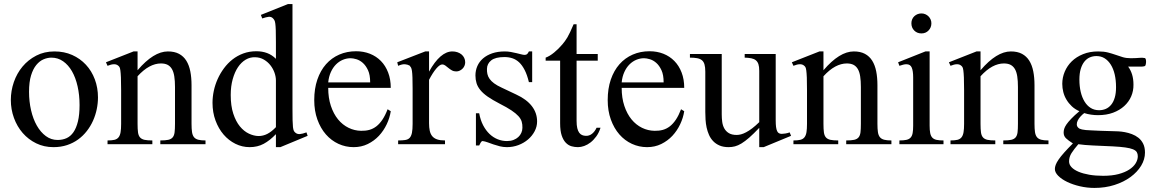

<svg xmlns="http://www.w3.org/2000/svg" viewBox="-20 -715 5721 952"><path d="M465.8 -231.9Q465.8 -203.1 459.7 -173.6Q453.6 -144 441.4 -116.7Q429.2 -89.4 410.6 -65.4Q392.1 -41.5 367.7 -23.7Q343.3 -5.9 312.5 4.4Q281.7 14.6 245.1 14.6Q198.2 14.6 159.4 -4.4Q120.6 -23.4 92.5 -55.7Q64.5 -87.9 49.1 -130.4Q33.7 -172.9 33.7 -219.2Q33.7 -264.6 48.6 -307.9Q63.5 -351.1 91.6 -384.8Q119.6 -418.5 159.7 -439.2Q199.7 -460 250 -460Q298.3 -460 337.9 -442.4Q377.4 -424.8 406 -394Q434.6 -363.3 450.2 -321.5Q465.8 -279.8 465.8 -231.9ZM374.5 -194.3Q374.5 -244.1 364.7 -287.1Q355 -330.1 336.9 -361.6Q318.8 -393.1 293 -411.1Q267.1 -429.2 234.9 -429.2Q215.8 -429.2 196 -420.9Q176.3 -412.6 160.2 -393.1Q144 -373.5 134 -341.1Q124 -308.6 124 -259.8Q124 -211.9 134 -168.5Q144 -125 162.6 -92.3Q181.2 -59.6 207.3 -40.3Q233.4 -21 265.6 -21Q290 -21 310.1 -30Q330.1 -39.1 344.2 -59.6Q358.4 -80.1 366.5 -113.3Q374.5 -146.5 374.5 -194.3Z M774.9 0V-18.6Q799.8 -18.6 814.2 -21.7Q828.6 -24.9 836.2 -33.9Q843.8 -43 845.7 -59.1Q847.7 -75.2 847.7 -101.1V-283.7Q847.7 -314 844.2 -336.2Q840.8 -358.4 832.5 -372.6Q824.2 -386.7 811 -393.6Q797.9 -400.4 777.8 -400.4Q749.5 -400.4 720.5 -384.8Q691.4 -369.1 662.1 -336.9V-101.1Q662.1 -74.7 664.3 -58.6Q666.5 -42.5 674.3 -33.7Q682.1 -24.9 696.5 -21.7Q710.9 -18.6 735.4 -18.6V0H513.2V-18.6Q534.2 -18.6 547.4 -21.7Q560.5 -24.9 567.9 -34.2Q575.2 -43.5 577.9 -59.6Q580.6 -75.7 580.6 -101.1V-267.6Q580.6 -307.6 579.6 -330.6Q578.6 -353.5 576.9 -365.7Q575.2 -377.9 572.5 -382.3Q569.8 -386.7 565.9 -389.6Q549.8 -403.8 513.2 -388.7L505.4 -406.2L642.1 -460H662.1V-366.7Q741.7 -460 812.5 -460Q845.2 -460 867.7 -448Q890.1 -436 903.8 -414.1Q917.5 -392.1 923.6 -361.3Q929.7 -330.6 929.7 -293V-101.1Q929.7 -76.2 932.1 -60.1Q934.6 -43.9 941.9 -34.9Q949.2 -25.9 962.9 -22.2Q976.6 -18.6 999 -18.6V0Z M1370.1 14.6H1348.1V-49.8Q1318.4 -18.6 1287.6 -2Q1256.8 14.6 1217.8 14.6Q1180.7 14.6 1147.2 -2Q1113.8 -18.6 1088.6 -47.9Q1063.5 -77.1 1048.6 -117.4Q1033.7 -157.7 1033.7 -205.1Q1033.7 -233.9 1040 -264.2Q1046.4 -294.4 1059.1 -322.8Q1071.8 -351.1 1090.3 -376.2Q1108.9 -401.4 1132.8 -420.2Q1156.7 -439 1186.5 -450Q1216.3 -460.9 1251 -460.9Q1280.3 -460.9 1304.4 -451.9Q1328.6 -442.9 1348.1 -423.3V-506.3Q1348.1 -543.5 1347.4 -564.9Q1346.7 -586.4 1345 -598.4Q1343.3 -610.4 1340.3 -615.2Q1337.4 -620.1 1333 -624.5Q1324.7 -632.8 1312.3 -631.6Q1299.8 -630.4 1280.3 -623.5L1273.4 -641.1L1407.7 -694.8H1430.2V-177.2Q1430.2 -141.1 1430.7 -119.4Q1431.2 -97.7 1432.6 -85Q1434.1 -72.3 1437 -66.4Q1439.9 -60.5 1445.3 -56.6Q1454.1 -49.3 1467 -50.3Q1480 -51.3 1499.5 -58.6L1505.4 -41.5ZM1348.1 -315.9Q1348.1 -334.5 1341.1 -354.5Q1334 -374.5 1320.8 -391.4Q1307.6 -408.2 1288.6 -419.4Q1269.5 -430.7 1245.1 -431.2Q1220.2 -432.1 1198.2 -419.2Q1176.3 -406.2 1159.9 -381.8Q1143.6 -357.4 1133.8 -322.3Q1124 -287.1 1124 -244.1Q1124 -189.9 1136.7 -151.4Q1149.4 -112.8 1169.4 -88.4Q1189.5 -64 1213.9 -52.5Q1238.3 -41 1261.7 -40.5Q1285.2 -40.5 1306.2 -51.5Q1327.1 -62.5 1348.1 -84.5Z M1917.5 -163.6Q1912.6 -130.9 1897.5 -98.9Q1882.3 -66.9 1858.9 -41.7Q1835.4 -16.6 1803.7 -1Q1772 14.6 1733.4 14.6Q1693.8 14.6 1658.2 -1.7Q1622.6 -18.1 1595.9 -48.6Q1569.3 -79.1 1553.7 -122.3Q1538.1 -165.5 1538.1 -218.8Q1538.1 -275.4 1553.5 -320.3Q1568.8 -365.2 1596.4 -396.5Q1624 -427.7 1662.1 -444.3Q1700.2 -460.9 1745.6 -460.9Q1782.7 -460.9 1814.2 -448.5Q1845.7 -436 1868.7 -412.6Q1891.6 -389.2 1904.5 -355.5Q1917.5 -321.8 1917.5 -279.3H1607.4Q1607.4 -229.5 1620.6 -189.9Q1633.8 -150.4 1656.2 -123Q1678.7 -95.7 1708.3 -81.3Q1737.8 -66.9 1770.5 -66.4Q1792.5 -65.9 1811.3 -71Q1830.1 -76.2 1846.2 -88.6Q1862.3 -101.1 1876.2 -121.8Q1890.1 -142.6 1901.9 -173.3ZM1815.4 -306.6Q1815.4 -343.8 1804.7 -366.9Q1793.9 -390.1 1778.8 -403.3Q1763.7 -416.5 1747.1 -421.4Q1730.5 -426.3 1718.3 -426.3Q1698.7 -426.3 1679.9 -418.5Q1661.1 -410.6 1646 -395.5Q1630.9 -380.4 1620.6 -357.9Q1610.4 -335.4 1607.4 -306.6Z M2286.6 -406.2Q2286.6 -397.5 2283.2 -389.2Q2279.8 -380.9 2273.7 -374.8Q2267.6 -368.7 2259.5 -364.7Q2251.5 -360.8 2242.2 -360.8Q2230 -360.8 2220.5 -366.2Q2210.9 -371.6 2203.1 -378.2Q2195.3 -384.8 2188 -390.1Q2180.7 -395.5 2172.9 -395.5Q2160.6 -395.5 2143.3 -375.2Q2126 -355 2107.4 -319.3V-104Q2107.4 -83 2110.8 -66.9Q2114.3 -50.8 2123 -40Q2131.8 -29.3 2147.2 -23.9Q2162.6 -18.6 2186.5 -18.6V0H1954.1V-18.6Q1975.1 -18.6 1989 -20.8Q2002.9 -22.9 2011 -31.2Q2019 -39.6 2022.5 -56.2Q2025.9 -72.8 2025.9 -101.1V-274.4Q2025.9 -309.6 2025.1 -330.3Q2024.4 -351.1 2022.7 -362.8Q2021 -374.5 2018.1 -379.9Q2015.1 -385.3 2011.2 -389.6Q2000.5 -395.5 1987.5 -396.5Q1974.6 -397.5 1954.1 -388.7L1949.7 -406.2L2088.4 -460H2107.4V-359.9Q2163.1 -460 2223.1 -460Q2236.3 -460 2248 -456.1Q2259.8 -452.1 2268.3 -445.1Q2276.9 -438 2281.7 -428Q2286.6 -418 2286.6 -406.2Z M2643.1 -112.8Q2643.1 -87.4 2630.9 -64.2Q2618.7 -41 2598.1 -23.4Q2577.6 -5.9 2550.5 4.4Q2523.4 14.6 2493.7 14.6Q2475.6 14.6 2458.7 10.5Q2441.9 6.3 2426.5 1Q2411.1 -4.4 2397.7 -9.3Q2384.3 -14.2 2373 -15.6Q2367.7 -15.6 2363.3 -7.8Q2358.9 0 2356 6.3H2339.8V-153.3H2356Q2362.3 -119.1 2375.7 -93.5Q2389.2 -67.9 2407.5 -50.5Q2425.8 -33.2 2447.8 -24.4Q2469.7 -15.6 2493.7 -15.6Q2511.7 -15.6 2525.9 -21Q2540 -26.4 2549.8 -35.4Q2559.6 -44.4 2564.9 -56.4Q2570.3 -68.4 2570.3 -81.5Q2570.8 -98.1 2566.7 -112.1Q2562.5 -126 2550.3 -139.4Q2538.1 -152.8 2515.9 -167.7Q2493.7 -182.6 2457 -201.2Q2421.4 -219.7 2398.2 -235.8Q2375 -252 2361.6 -268.6Q2348.1 -285.2 2342.8 -302.7Q2337.4 -320.3 2337.4 -340.8Q2337.4 -365.7 2346.9 -387.5Q2356.4 -409.2 2375 -425.3Q2393.6 -441.4 2420.7 -450.7Q2447.8 -460 2482.9 -460Q2498 -460 2512.9 -457.3Q2527.8 -454.6 2541 -451.4Q2554.2 -448.2 2564.5 -445.6Q2574.7 -442.9 2580.6 -442.9Q2587.4 -442.9 2592 -445.6Q2596.7 -448.2 2602.5 -460H2618.7V-307.6H2602.5Q2593.8 -343.8 2581.5 -367.7Q2569.3 -391.6 2554.2 -405.8Q2539.1 -419.9 2520.8 -426Q2502.4 -432.1 2481.4 -432.1Q2436.5 -432.1 2415.8 -415.8Q2395 -399.4 2394.5 -373.5Q2394 -360.4 2396.7 -347.9Q2399.4 -335.4 2407.5 -324Q2415.5 -312.5 2429.9 -301.8Q2444.3 -291 2467.8 -280.3L2540 -246.1Q2590.8 -222.7 2616.9 -189Q2643.1 -155.3 2643.1 -112.8Z M2957.5 -81.5Q2949.7 -56.6 2936.5 -38.6Q2923.3 -20.5 2908.2 -8.8Q2893.1 2.9 2876.7 8.8Q2860.4 14.6 2845.7 14.6Q2829.6 14.6 2814 10.3Q2798.3 5.9 2785.6 -7.1Q2772.9 -20 2765.1 -43.2Q2757.3 -66.4 2757.3 -104V-414.1H2685.5V-429.2Q2705.6 -436.5 2727.8 -454.8Q2750 -473.1 2769 -495.6Q2775.9 -503.9 2781.2 -511.2Q2786.6 -518.6 2793 -529.1Q2799.3 -539.6 2806.6 -555.2Q2814 -570.8 2824.2 -594.7H2838.9V-447.3H2943.8V-414.1H2838.9V-115.7Q2838.9 -93.8 2842.3 -79.6Q2845.7 -65.4 2851.8 -57.1Q2857.9 -48.8 2866 -45.4Q2874 -42 2883.3 -41.5Q2901.4 -40.5 2915.3 -51.5Q2929.2 -62.5 2938 -81.5Z M3372.6 -163.6Q3367.7 -130.9 3352.5 -98.9Q3337.4 -66.9 3314 -41.7Q3290.5 -16.6 3258.8 -1Q3227.1 14.6 3188.5 14.6Q3148.9 14.6 3113.3 -1.7Q3077.6 -18.1 3051 -48.6Q3024.4 -79.1 3008.8 -122.3Q2993.2 -165.5 2993.2 -218.8Q2993.2 -275.4 3008.5 -320.3Q3023.9 -365.2 3051.5 -396.5Q3079.1 -427.7 3117.2 -444.3Q3155.3 -460.9 3200.7 -460.9Q3237.8 -460.9 3269.3 -448.5Q3300.8 -436 3323.7 -412.6Q3346.7 -389.2 3359.6 -355.5Q3372.6 -321.8 3372.6 -279.3H3062.5Q3062.5 -229.5 3075.7 -189.9Q3088.9 -150.4 3111.3 -123Q3133.8 -95.7 3163.3 -81.3Q3192.9 -66.9 3225.6 -66.4Q3247.6 -65.9 3266.4 -71Q3285.2 -76.2 3301.3 -88.6Q3317.4 -101.1 3331.3 -121.8Q3345.2 -142.6 3356.9 -173.3ZM3270.5 -306.6Q3270.5 -343.8 3259.8 -366.9Q3249 -390.1 3233.9 -403.3Q3218.8 -416.5 3202.1 -421.4Q3185.5 -426.3 3173.3 -426.3Q3153.8 -426.3 3135 -418.5Q3116.2 -410.6 3101.1 -395.5Q3085.9 -380.4 3075.7 -357.9Q3065.4 -335.4 3062.5 -306.6Z M3766.6 14.6H3744.6V-81.1Q3716.3 -51.3 3695.1 -32.7Q3673.8 -14.2 3656.5 -3.7Q3639.2 6.8 3624 10.7Q3608.9 14.6 3592.8 14.6Q3566.9 14.6 3548.1 6.6Q3529.3 -1.5 3516.4 -14.9Q3503.4 -28.3 3495.6 -45.9Q3487.8 -63.5 3483.6 -82.8Q3479.5 -102.1 3478.3 -122.1Q3477.1 -142.1 3477.1 -159.7V-359.9Q3477.1 -381.8 3473.1 -395.5Q3469.2 -409.2 3460.2 -416.5Q3451.2 -423.8 3436.5 -426.5Q3421.9 -429.2 3400.9 -429.2V-447.3H3558.6V-147.9Q3558.6 -128.9 3561 -110.6Q3563.5 -92.3 3571.5 -77.9Q3579.6 -63.5 3594.2 -54.7Q3608.9 -45.9 3632.8 -45.9Q3642.6 -45.9 3654.1 -48.8Q3665.5 -51.8 3679.4 -59.1Q3693.4 -66.4 3709.5 -78.6Q3725.6 -90.8 3744.6 -109.4V-363.8Q3744.6 -384.3 3740.5 -396.7Q3736.3 -409.2 3727.5 -416.3Q3718.8 -423.3 3705.1 -426Q3691.4 -428.7 3672.4 -429.2V-447.3H3826.2V-118.7Q3826.2 -98.6 3827.9 -85.7Q3829.6 -72.8 3833.3 -64.9Q3836.9 -57.1 3842.8 -54.2Q3848.6 -51.3 3856.4 -51.3Q3863.3 -51.3 3874 -53Q3884.8 -54.7 3895.5 -58.6L3902.3 -41.5Z M4175.8 0V-18.6Q4200.7 -18.6 4215.1 -21.7Q4229.5 -24.9 4237.1 -33.9Q4244.6 -43 4246.6 -59.1Q4248.5 -75.2 4248.5 -101.1V-283.7Q4248.5 -314 4245.1 -336.2Q4241.7 -358.4 4233.4 -372.6Q4225.1 -386.7 4211.9 -393.6Q4198.7 -400.4 4178.7 -400.4Q4150.4 -400.4 4121.3 -384.8Q4092.3 -369.1 4063 -336.9V-101.1Q4063 -74.7 4065.2 -58.6Q4067.4 -42.5 4075.2 -33.7Q4083 -24.9 4097.4 -21.7Q4111.8 -18.6 4136.2 -18.6V0H3914.1V-18.6Q3935.1 -18.6 3948.2 -21.7Q3961.4 -24.9 3968.8 -34.2Q3976.1 -43.5 3978.8 -59.6Q3981.4 -75.7 3981.4 -101.1V-267.6Q3981.4 -307.6 3980.5 -330.6Q3979.5 -353.5 3977.8 -365.7Q3976.1 -377.9 3973.4 -382.3Q3970.7 -386.7 3966.8 -389.6Q3950.7 -403.8 3914.1 -388.7L3906.2 -406.2L4043 -460H4063V-366.7Q4142.6 -460 4213.4 -460Q4246.1 -460 4268.6 -448Q4291 -436 4304.7 -414.1Q4318.4 -392.1 4324.5 -361.3Q4330.6 -330.6 4330.6 -293V-101.1Q4330.6 -76.2 4333 -60.1Q4335.4 -43.9 4342.8 -34.9Q4350.1 -25.9 4363.8 -22.2Q4377.4 -18.6 4399.9 -18.6V0Z M4598.1 -599.6Q4598.1 -578.6 4584.2 -564Q4570.3 -549.3 4548.8 -549.3Q4527.3 -549.3 4513.2 -563.5Q4499 -577.6 4499 -599.6Q4499 -610.4 4502.9 -619.4Q4506.8 -628.4 4513.7 -634.8Q4520.5 -641.1 4529.5 -644.8Q4538.6 -648.4 4548.8 -648.4Q4559.1 -648.4 4568.1 -644.5Q4577.1 -640.6 4583.7 -634Q4590.3 -627.4 4594.2 -618.7Q4598.1 -609.9 4598.1 -599.6ZM4439.5 0V-18.6Q4460.4 -18.6 4473.9 -21.5Q4487.3 -24.4 4494.9 -32.5Q4502.4 -40.5 4505.1 -54.9Q4507.8 -69.3 4507.8 -91.8V-331.1Q4507.8 -363.3 4500.7 -379.9Q4493.7 -396.5 4474.1 -396.5Q4467.3 -396.5 4459 -394.5Q4450.7 -392.6 4439.5 -388.7L4433.1 -406.2L4568.4 -460H4589.4V-91.8Q4589.4 -69.3 4592.3 -54.9Q4595.2 -40.5 4602.8 -32.5Q4610.4 -24.4 4623.8 -21.5Q4637.2 -18.6 4658.2 -18.6V0Z M4954.6 0V-18.6Q4979.5 -18.6 4993.9 -21.7Q5008.3 -24.9 5015.9 -33.9Q5023.4 -43 5025.4 -59.1Q5027.3 -75.2 5027.3 -101.1V-283.7Q5027.3 -314 5023.9 -336.2Q5020.5 -358.4 5012.2 -372.6Q5003.9 -386.7 4990.7 -393.6Q4977.5 -400.4 4957.5 -400.4Q4929.2 -400.4 4900.1 -384.8Q4871.1 -369.1 4841.8 -336.9V-101.1Q4841.8 -74.7 4844 -58.6Q4846.2 -42.5 4854 -33.7Q4861.8 -24.9 4876.2 -21.7Q4890.6 -18.6 4915 -18.6V0H4692.9V-18.6Q4713.9 -18.6 4727.1 -21.7Q4740.2 -24.9 4747.6 -34.2Q4754.9 -43.5 4757.6 -59.6Q4760.3 -75.7 4760.3 -101.1V-267.6Q4760.3 -307.6 4759.3 -330.6Q4758.3 -353.5 4756.6 -365.7Q4754.9 -377.9 4752.2 -382.3Q4749.5 -386.7 4745.6 -389.6Q4729.5 -403.8 4692.9 -388.7L4685.1 -406.2L4821.8 -460H4841.8V-366.7Q4921.4 -460 4992.2 -460Q5024.9 -460 5047.4 -448Q5069.8 -436 5083.5 -414.1Q5097.2 -392.1 5103.3 -361.3Q5109.4 -330.6 5109.4 -293V-101.1Q5109.4 -76.2 5111.8 -60.1Q5114.3 -43.9 5121.6 -34.9Q5128.9 -25.9 5142.6 -22.2Q5156.2 -18.6 5178.7 -18.6V0Z M5662.6 -407.7Q5662.6 -405.3 5661.6 -398.7Q5660.6 -392.1 5658.2 -388.7Q5655.8 -386.7 5651.6 -386Q5647.5 -385.3 5642.6 -384.8Q5637.2 -384.3 5630.9 -384.8H5573.7Q5586.4 -367.7 5593.3 -345.5Q5600.1 -323.2 5600.1 -295.4Q5600.6 -264.6 5588.9 -237.3Q5577.1 -210 5554.4 -189.2Q5531.7 -168.5 5499 -156.2Q5466.3 -144 5424.3 -144Q5407.2 -144 5390.1 -146.5Q5373 -148.9 5356 -154.3Q5346.2 -147 5337.4 -137.2Q5328.6 -127.4 5323.7 -117.4Q5318.8 -107.4 5319.1 -97.9Q5319.3 -88.4 5326.7 -81.5Q5329.6 -78.6 5333.7 -76.7Q5337.9 -74.7 5345.2 -73Q5352.5 -71.3 5364.3 -70.1Q5376 -68.8 5394.5 -68.4Q5412.6 -67.4 5438.5 -66.4Q5464.8 -65.4 5501 -64.5Q5509.8 -64.5 5524.7 -63.7Q5539.6 -63 5557.1 -59.8Q5574.7 -56.6 5592.3 -50Q5609.9 -43.5 5624.5 -32Q5639.2 -20.5 5648.2 -2.4Q5657.2 15.6 5657.2 41.5Q5657.2 75.2 5638.2 106.7Q5619.1 138.2 5585.4 162.8Q5551.8 187.5 5506.1 202.1Q5460.4 216.8 5406.7 216.8Q5369.6 216.8 5334.2 208.5Q5298.8 200.2 5271.5 187Q5244.1 173.8 5227.3 157Q5210.4 140.1 5210.4 123Q5210.4 113.3 5214.6 102.1Q5218.8 90.8 5228.8 76.2Q5238.8 61.5 5256.1 42Q5273.4 22.5 5299.8 -3.9Q5277.3 -18.1 5265.6 -29.3Q5253.9 -40.5 5253.9 -57.6Q5253.9 -66.4 5256.6 -75.9Q5259.3 -85.4 5267.6 -97.7Q5275.9 -109.9 5291.3 -126Q5306.6 -142.1 5332 -163.6Q5310.5 -172.9 5294.7 -187.7Q5278.8 -202.6 5268.1 -220.5Q5257.3 -238.3 5252.2 -258.5Q5247.1 -278.8 5247.1 -299.3Q5247.1 -330.6 5259.3 -359.6Q5271.5 -388.7 5294.2 -410.9Q5316.9 -433.1 5350.1 -446.5Q5383.3 -460 5424.8 -460Q5453.6 -460 5474.1 -454.6Q5494.6 -449.2 5512 -443.1Q5529.3 -437 5546.9 -431.6Q5564.5 -426.3 5587.4 -426.3Q5602.5 -426.3 5612.5 -427Q5622.6 -427.7 5629.9 -428.2Q5637.2 -428.7 5643.1 -428.7Q5649.4 -428.7 5656.2 -427.2Q5662.6 -425.8 5662.6 -407.7ZM5513.7 -282.7Q5513.7 -317.4 5507.1 -345.7Q5500.5 -374 5487.8 -394.3Q5475.1 -414.6 5457.3 -425.8Q5439.5 -437 5416.5 -437Q5398.9 -437 5383.5 -430.4Q5368.2 -423.8 5356.7 -409.4Q5345.2 -395 5338.6 -373Q5332 -351.1 5332 -320.3Q5332 -287.1 5338.6 -259.3Q5345.2 -231.4 5357.7 -211.2Q5370.1 -190.9 5388.2 -179.7Q5406.2 -168.5 5429.7 -168.5Q5447.3 -168.5 5462.6 -175Q5478 -181.6 5489.5 -195.6Q5501 -209.5 5507.3 -231Q5513.7 -252.4 5513.7 -282.7ZM5621.6 59.6Q5621.6 47.9 5616.5 39.3Q5611.3 30.8 5597.4 25.1Q5583.5 19.5 5559.3 16.1Q5535.2 12.7 5496.6 10.7Q5441.4 8.3 5398.9 6.3Q5356.4 4.4 5326.7 0Q5305.7 24.4 5293.2 43.7Q5280.8 63 5280.8 85.4Q5280.8 101.1 5293 114Q5305.2 127 5327.6 136.5Q5350.1 146 5381.1 151.4Q5412.1 156.7 5449.7 156.7Q5493.7 156.7 5525.9 148.2Q5558.1 139.6 5579.3 125.7Q5600.6 111.8 5611.1 94.5Q5621.6 77.1 5621.6 59.6Z"/></svg>

Font: Goda
Style: Regular
Weight: 400
Version: 1.0.5